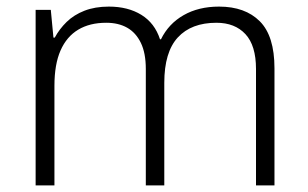

<svg xmlns="http://www.w3.org/2000/svg" viewBox="-20 -562 934 582"><path d="M644 -542Q723 -542 767.5 -497.5Q812 -453 812 -355V0H756V-353Q756 -424 724 -458.5Q692 -493 636 -493Q560 -493 519 -448.5Q478 -404 478 -311V0H422V-353Q422 -401 407 -432Q392 -463 365.5 -478Q339 -493 302 -493Q252 -493 217 -472Q182 -451 163.5 -409Q145 -367 145 -302V0H88V-532H134L142 -448H146Q160 -474 182 -495.5Q204 -517 236 -529.5Q268 -542 310 -542Q368 -542 408.5 -517Q449 -492 465 -443H468Q491 -490 536.5 -516Q582 -542 644 -542Z"/></svg>

Font: Noto Sans Devanagari Light
Style: Regular
Weight: 300
Version: Version 2.003